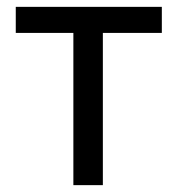

<svg xmlns="http://www.w3.org/2000/svg" viewBox="-20 -540 518 560"><path d="M194 0V-444H26V-520H452V-444H280V0Z"/></svg>

Font: Liter
Style: Regular
Weight: 400
Designer: Anton Skugarov
Foundry: skugi
Version: Version 1.004; ttfautohint (v1.8.4.7-5d5b)